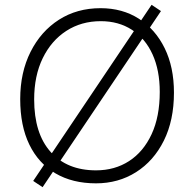

<svg xmlns="http://www.w3.org/2000/svg" viewBox="-20 -754 807 798"><path d="M379 8Q281 8 210.5 -33.5Q140 -75 102 -153Q64 -231 64 -342Q64 -453 107 -538.5Q150 -624 225 -672Q300 -720 398 -720Q489 -720 557.5 -676Q626 -632 664.5 -553.5Q703 -475 703 -369Q703 -254 661 -169.5Q619 -85 545.5 -38.5Q472 8 379 8ZM379 -46Q457 -46 516.5 -84.5Q576 -123 610 -196Q644 -269 644 -372Q644 -462 614 -528Q584 -594 528.5 -630Q473 -666 399 -666Q318 -666 255.5 -625.5Q193 -585 157.5 -512Q122 -439 122 -341Q122 -199 190.5 -122.5Q259 -46 379 -46ZM157 24 118 -2 610 -734 649 -708Z"/></svg>

Font: Livvic Light
Style: Regular
Weight: 300
Designer: Jacques Le Bailly, Baron von Fonthausen
Version: Version 1.001; ttfautohint (v1.8.2)